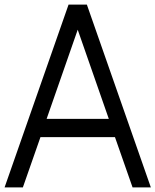

<svg xmlns="http://www.w3.org/2000/svg" viewBox="-20 -820 680 840"><path d="M320 -690 456 -300H184ZM560 0H640L360 -800H280L0 0H80L157 -220H483Z"/></svg>

Font: Gauge
Style: Regular
Weight: 400
Designer: Daniel Pimley
Foundry: Daniel Pimley
Version: Version 1.004;PS 001.001;hotconv 1.0.56